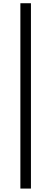

<svg xmlns="http://www.w3.org/2000/svg" viewBox="-20 -858 310 1158"><path d="M102.9 279.3V-838.5H166.6V279.3Z"/></svg>

Font: Noto Sans HK Thin
Style: Regular
Weight: 100
Designer: Ryoko NISHIZUKA 西塚涼子 (kana, bopomofo & ideographs); Paul D. Hunt (Latin, Greek & Cyrillic); Sandoll Communications 산돌커뮤니
Foundry: Adobe
Version: Version 2.004-H2;hotconv 1.0.118;makeotfexe 2.5.65603